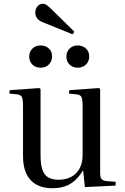

<svg xmlns="http://www.w3.org/2000/svg" viewBox="-20 -984 662 1018"><path d="M258 14Q182 14 142 -29.5Q102 -73 102 -157V-422Q102 -457 96 -469.5Q90 -482 68 -484L29 -488L32 -506L188 -517L195 -512V-161Q195 -115 204 -86.5Q213 -58 234 -44.5Q255 -31 290 -31Q329 -31 358 -46.5Q387 -62 402.5 -91.5Q418 -121 418 -163V-422Q418 -457 412 -469.5Q406 -482 384 -484L345 -488L348 -506L504 -517L511 -512V-69Q511 -45 517.5 -36Q524 -27 543 -24L593 -20V0L430 8L421 -79H419Q398 -45 374 -24.5Q350 -4 321.5 5Q293 14 258 14ZM365 -802 207 -866Q187 -874 177 -887Q167 -900 167 -918Q167 -935 178 -949.5Q189 -964 208 -964Q217 -964 225.5 -958.5Q234 -953 247 -941L374 -816ZM392 -625Q366 -625 349 -641.5Q332 -658 332 -684Q332 -710 349 -726.5Q366 -743 392 -743Q418 -743 435.5 -727Q453 -711 453 -685Q453 -659 436 -642Q419 -625 392 -625ZM195 -625Q169 -625 152 -641.5Q135 -658 135 -684Q135 -710 152 -726.5Q169 -743 194 -743Q222 -743 239 -727Q256 -711 256 -685Q256 -659 239 -642Q222 -625 195 -625Z"/></svg>

Font: Literata 60pt
Style: Regular
Weight: 400
Designer: Latin by Veronika Burian and Jose Scaglione. Greek by Irene Vlachou. Cyrillic by Vera Evstafieva.
Foundry: TypeTogether
Version: Version 3.002